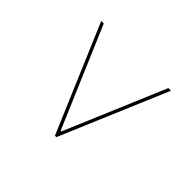

<svg xmlns="http://www.w3.org/2000/svg" viewBox="-63 -539 453 453"><g transform="rotate(-45 163.5 -312.5)"><path d="M297.5 -196.2 28.8 -310V-314.8L297.5 -429V-420.5L46.5 -313.5V-311.2L297.5 -205Z"/></g></svg>

Font: Moniqa Black
Style: Regular
Weight: 900
Designer: Rajesh Rajput
Foundry: Rajesh Rajput
Version: Version 1.000